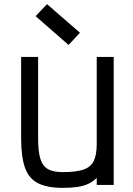

<svg xmlns="http://www.w3.org/2000/svg" viewBox="-20 -893 640 927"><path d="M283 14Q208 14 163.5 -8.5Q119 -31 100.5 -83.5Q82 -136 82 -225V-618H164V-225Q164 -161 175 -126Q186 -91 211.5 -76.5Q237 -62 283 -62Q347 -62 382.5 -74Q418 -86 432.5 -115.5Q447 -145 447 -198V-618H529V0H447V-34Q429 -16 406.5 -5.5Q384 5 354 9.5Q324 14 283 14ZM311 -676 152 -815 207 -873 366 -735Z"/></svg>

Font: Victor Mono Thin Medium
Style: Regular
Weight: 500
Monospace: yes
Version: Version 1.561;gftools[0.9.30]